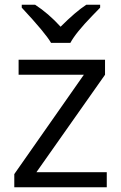

<svg xmlns="http://www.w3.org/2000/svg" viewBox="-20 -786 508 806"><path d="M428.2 0H40V-55.2L332 -472.2H58.1V-535.2H420.9V-472.2L132.8 -63H428.2ZM71.3 -766.1H127.4Q183.1 -730 234.4 -673.8Q297.9 -737.3 342.3 -766.1H400.4V-753.9L368.2 -720.7Q297.9 -648.4 275.4 -606H194.3Q171.4 -646.5 71.3 -753.9Z"/></svg>

Font: OpenSans
Style: Regular
Weight: 400
Foundry: Ascender Corporation
Version: Version 1.10